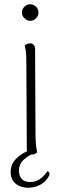

<svg xmlns="http://www.w3.org/2000/svg" viewBox="-20 -718 291 903"><path d="M122 -620Q107 -620 95 -632Q83 -644 83 -659Q83 -675 95 -686.5Q107 -698 122 -698Q138 -698 149.5 -686.5Q161 -675 161 -659Q161 -644 149.5 -632Q138 -620 122 -620ZM147 -94Q147 -64 149 -40Q151 -16 155 -2Q151 2 145 5.5Q139 9 130 9Q119 9 112.5 1.5Q106 -6 106 -19L104 -412Q104 -442 102.5 -465.5Q101 -489 96 -504Q100 -507 106 -510.5Q112 -514 121 -514Q132 -514 138.5 -507Q145 -500 145 -487ZM113 165Q93 165 73.5 157.5Q54 150 42 133Q30 116 30 91Q30 61 46 40Q62 19 87 4Q112 -11 138 -19L149 -3Q110 15 89.5 35Q69 55 69 85Q69 108 82 123Q95 138 121 138Q153 138 174 119.5Q195 101 204 86Q209 90 211.5 94.5Q214 99 212 106Q199 134 172 149.5Q145 165 113 165Z"/></svg>

Font: Arima Thin ExtraLight
Style: Regular
Weight: 250
Version: Version 1.100